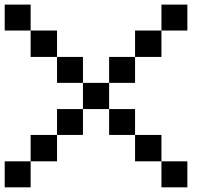

<svg xmlns="http://www.w3.org/2000/svg" viewBox="-20 -797 929 817"><path d="M0 0Q0 -27.3 0 -110.4Q27.3 -110.4 110.4 -110.4Q110.4 -83 110.4 0Q83 0 0 0ZM667 0Q667 -27.3 667 -110.4Q694.3 -110.4 777.3 -110.4Q777.3 -83 777.3 0Q750 0 667 0ZM110.4 -110.4Q110.4 -138.7 110.4 -222.7Q138.7 -222.7 222.7 -222.7Q222.7 -194.3 222.7 -110.4Q194.3 -110.4 110.4 -110.4ZM554.7 -110.4Q554.7 -138.7 554.7 -222.7Q583 -222.7 667 -222.7Q667 -194.3 667 -110.4Q638.7 -110.4 554.7 -110.4ZM222.7 -222.7Q222.7 -250 222.7 -333Q250 -333 333 -333Q333 -305.7 333 -222.7Q305.7 -222.7 222.7 -222.7ZM444.3 -222.7Q444.3 -250 444.3 -333Q471.7 -333 554.7 -333Q554.7 -305.7 554.7 -222.7Q527.3 -222.7 444.3 -222.7ZM333 -333Q333 -360.4 333 -444.3Q360.4 -444.3 444.3 -444.3Q444.3 -417 444.3 -333Q417 -333 333 -333ZM222.7 -444.3Q222.7 -471.7 222.7 -554.7Q250 -554.7 333 -554.7Q333 -527.3 333 -444.3Q305.7 -444.3 222.7 -444.3ZM444.3 -444.3Q444.3 -471.7 444.3 -554.7Q471.7 -554.7 554.7 -554.7Q554.7 -527.3 554.7 -444.3Q527.3 -444.3 444.3 -444.3ZM110.4 -554.7Q110.4 -583 110.4 -667Q138.7 -667 222.7 -667Q222.7 -638.7 222.7 -554.7Q194.3 -554.7 110.4 -554.7ZM554.7 -554.7Q554.7 -583 554.7 -667Q583 -667 667 -667Q667 -638.7 667 -554.7Q638.7 -554.7 554.7 -554.7ZM0 -667Q0 -694.3 0 -777.3Q27.3 -777.3 110.4 -777.3Q110.4 -750 110.4 -667Q89.8 -667 27.3 -667Q20.5 -667 0 -667ZM667 -667Q667 -694.3 667 -777.3Q694.3 -777.3 777.3 -777.3Q777.3 -750 777.3 -667Q750 -667 667 -667Z"/></svg>

Font: Ingsat TST_CRD
Style: Regular
Weight: 300
Designer: Tofik Waleny
Version: 1.0